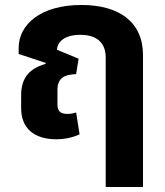

<svg xmlns="http://www.w3.org/2000/svg" viewBox="-20 -550 665 772"><path d="M206 10C242 10 275 2 300 -10L286 -98C276 -94 263 -92 251 -92C223 -92 211 -103 211 -130V-187C211 -236 237 -250 286 -252L296 -314L209 -350C211 -383 241 -410 303 -410C368 -410 405 -379 405 -319V202H555V-328C555 -462 459 -530 307 -530C144 -530 55 -452 55 -357V-333L164 -297L163 -293C101 -275 65 -240 65 -167V-115C65 -32 120 10 206 10Z"/></svg>

Font: Noto Sans Thai UI
Style: Bold
Weight: 700
Designer: Monotype Design Team
Foundry: Monotype Imaging Inc.
Version: Version 2.000